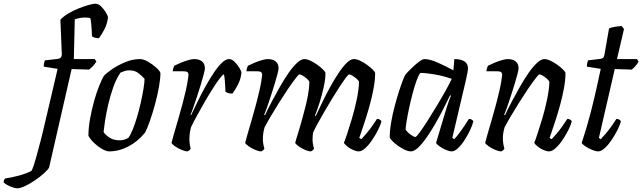

<svg xmlns="http://www.w3.org/2000/svg" viewBox="-191 -820 3479 1040"><path d="M-98 200Q-106 200 -121.5 195Q-137 190 -151 182.5Q-165 175 -171 168Q-171 160 -168.5 154.5Q-166 149 -164 147Q-130 142 -90 131.5Q-50 121 -20 105Q-10 85 2.5 41Q15 -3 29 -57.5Q43 -112 54 -161Q72 -240 88 -305.5Q104 -371 121 -447L46 -459Q46 -470 48 -479.5Q50 -489 52 -493L122 -501Q133 -503 137.5 -507.5Q142 -512 144 -524L136 -713Q151 -730 177.5 -746Q204 -762 234 -774Q264 -786 289 -793Q314 -800 326 -800Q342 -800 357 -785Q372 -770 382.5 -752.5Q393 -735 394 -726Q390 -691 375 -662Q360 -633 345 -613Q330 -613 320.5 -616.5Q311 -620 307 -624Q307 -632 306 -652Q305 -672 303 -692.5Q301 -713 298 -722Q286 -725 270 -725Q255 -725 241.5 -722.5Q228 -720 214 -715L209 -500H322L331 -487Q324 -474 312 -461.5Q300 -449 291 -443L197 -446L75 87Q69 99 48 118Q27 137 -0.5 156Q-28 175 -54.5 187.5Q-81 200 -98 200Z M400 0Q386 0 364 -12Q342 -24 321 -43.5Q300 -63 288 -84Q288 -128 297 -177.5Q306 -227 319 -273.5Q332 -320 346.5 -355.5Q361 -391 371 -408Q384 -423 415 -444.5Q446 -466 486.5 -483Q527 -500 567 -500Q586 -500 610.5 -486Q635 -472 654.5 -454.5Q674 -437 678 -425Q678 -394 670 -349Q662 -304 649 -256Q636 -208 621.5 -166.5Q607 -125 595 -102Q555 -53 504 -26.5Q453 0 400 0ZM457 -60Q470 -60 480.5 -63Q491 -66 504 -73Q515 -87 527.5 -117.5Q540 -148 551.5 -187Q563 -226 572 -266.5Q581 -307 586.5 -340.5Q592 -374 592 -393Q575 -412 556.5 -425.5Q538 -439 509 -439Q497 -439 486.5 -436Q476 -433 462 -427Q439 -394 422.5 -347.5Q406 -301 395 -253Q384 -205 378 -165.5Q372 -126 370 -105Q379 -90 401.5 -75Q424 -60 457 -60Z M825 0Q812 0 792 -8.5Q772 -17 756.5 -28Q741 -39 738 -46Q741 -59 750 -90.5Q759 -122 772 -166Q785 -210 798 -259Q807 -292 814.5 -325.5Q822 -359 826 -383.5Q830 -408 830 -414Q830 -425 824 -429.5Q818 -434 801 -434H745Q745 -442 748 -451Q751 -460 753 -464Q767 -471 787 -479.5Q807 -488 827.5 -494Q848 -500 861 -500Q887 -500 903 -487.5Q919 -475 919 -449Q919 -442 912.5 -417Q906 -392 896 -359.5Q886 -327 875 -293.5Q864 -260 855 -234.5Q846 -209 841 -199L844 -196Q860 -230 880 -271Q900 -312 922.5 -352.5Q945 -393 967.5 -426.5Q990 -460 1011 -480Q1032 -500 1049 -500Q1065 -500 1080 -485Q1095 -470 1105.5 -452.5Q1116 -435 1117 -426Q1113 -391 1098 -362Q1083 -333 1068 -313Q1053 -313 1043.5 -316.5Q1034 -320 1030 -324Q1030 -332 1029 -349.5Q1028 -367 1026.5 -386.5Q1025 -406 1022 -417Q1015 -416 999 -395Q983 -374 962 -341Q941 -308 919 -270Q897 -232 877 -195.5Q857 -159 844 -132Q840 -118 837.5 -101.5Q835 -85 835 -66Q835 -39 842 -15Q841 -12 836.5 -7.5Q832 -3 825 0Z M1224 0Q1211 0 1191 -8.5Q1171 -17 1155.5 -28Q1140 -39 1137 -46Q1140 -59 1149 -90.5Q1158 -122 1171 -166Q1184 -210 1197 -259Q1206 -292 1213.5 -325.5Q1221 -359 1225 -383.5Q1229 -408 1229 -414Q1229 -425 1223 -429.5Q1217 -434 1200 -434H1144Q1144 -442 1147 -451Q1150 -460 1152 -464Q1166 -471 1186 -479.5Q1206 -488 1226.5 -494Q1247 -500 1260 -500Q1286 -500 1302 -487.5Q1318 -475 1318 -449Q1318 -442 1311.5 -417Q1305 -392 1295 -359.5Q1285 -327 1274 -293.5Q1263 -260 1254 -234.5Q1245 -209 1240 -199L1244 -195Q1260 -230 1281.5 -270.5Q1303 -311 1326 -351.5Q1349 -392 1372.5 -425.5Q1396 -459 1418 -479.5Q1440 -500 1457 -500Q1472 -500 1491 -491Q1510 -482 1528 -469Q1546 -456 1558.5 -443.5Q1571 -431 1572 -425Q1572 -392 1562.5 -348.5Q1553 -305 1540 -264Q1527 -223 1515 -194L1519 -191Q1535 -225 1555 -266.5Q1575 -308 1597.5 -349Q1620 -390 1643 -424.5Q1666 -459 1687 -479.5Q1708 -500 1726 -500Q1741 -500 1760 -491Q1779 -482 1797 -469Q1815 -456 1827.5 -443.5Q1840 -431 1841 -425Q1841 -388 1833 -343.5Q1825 -299 1812.5 -253.5Q1800 -208 1787.5 -169.5Q1775 -131 1766 -105Q1757 -79 1755 -73L1766 -66Q1776 -76 1792.5 -95.5Q1809 -115 1825 -137.5Q1841 -160 1851 -176Q1860 -176 1866.5 -172Q1873 -168 1875 -163Q1870 -142 1856 -114.5Q1842 -87 1824 -60.5Q1806 -34 1787 -17Q1768 0 1752 0Q1739 0 1721 -8Q1703 -16 1689 -27.5Q1675 -39 1672 -47Q1677 -58 1689 -94Q1701 -130 1715.5 -178.5Q1730 -227 1741 -279.5Q1752 -332 1754 -376Q1750 -386 1739 -395Q1728 -404 1717 -410.5Q1706 -417 1700 -417Q1696 -417 1682 -398.5Q1668 -380 1648.5 -350Q1629 -320 1607 -284Q1585 -248 1564.5 -212.5Q1544 -177 1528 -147.5Q1512 -118 1505 -102Q1502 -86 1502 -66Q1502 -53 1504 -40.5Q1506 -28 1510 -15Q1509 -12 1504.5 -7.5Q1500 -3 1493 0Q1480 0 1460.5 -8.5Q1441 -17 1426 -28Q1411 -39 1408 -46Q1412 -63 1425.5 -105.5Q1439 -148 1458 -221Q1469 -261 1476.5 -301Q1484 -341 1485 -376Q1481 -386 1470 -395Q1459 -404 1448 -410.5Q1437 -417 1431 -417Q1427 -417 1410.5 -396Q1394 -375 1371.5 -342Q1349 -309 1324.5 -270Q1300 -231 1278 -194Q1256 -157 1242 -130Q1238 -117 1235.5 -100.5Q1233 -84 1233 -67Q1233 -42 1241 -15Q1240 -12 1235.5 -7.5Q1231 -3 1224 0Z M2035 0Q2020 0 2001 -9Q1982 -18 1964 -31Q1946 -44 1934 -56.5Q1922 -69 1920 -75Q1920 -112 1927.5 -156Q1935 -200 1946.5 -243.5Q1958 -287 1970 -324.5Q1982 -362 1991.5 -386Q2001 -410 2004 -414Q2009 -421 2022.5 -435Q2036 -449 2052.5 -464Q2069 -479 2084 -489.5Q2099 -500 2108 -500Q2137 -500 2180 -481Q2223 -462 2265 -439L2270 -500Q2305 -500 2324.5 -487.5Q2344 -475 2344 -449Q2344 -437 2333 -387.5Q2322 -338 2302.5 -258Q2283 -178 2259 -73L2269 -66Q2279 -76 2294 -95.5Q2309 -115 2324 -137.5Q2339 -160 2349 -176Q2358 -176 2364.5 -172Q2371 -168 2373 -163Q2368 -142 2355 -114.5Q2342 -87 2325 -60.5Q2308 -34 2289.5 -17Q2271 0 2255 0Q2242 0 2223 -8.5Q2204 -17 2189 -28Q2174 -39 2171 -46L2227 -233Q2235 -257 2241.5 -276Q2248 -295 2252 -301L2247 -304Q2231 -270 2210 -229Q2189 -188 2165.5 -147.5Q2142 -107 2118.5 -73.5Q2095 -40 2073.5 -20Q2052 0 2035 0ZM2059 -78Q2064 -78 2082.5 -103Q2101 -128 2126 -167.5Q2151 -207 2177.5 -251Q2204 -295 2225 -333Q2246 -371 2256 -393Q2210 -409 2163 -417Q2116 -425 2086 -425Q2076 -413 2065 -382.5Q2054 -352 2043.5 -312Q2033 -272 2024.5 -232Q2016 -192 2011 -161Q2006 -130 2006 -118Q2015 -104 2033 -91Q2051 -78 2059 -78Z M2524 0Q2511 0 2491 -8.5Q2471 -17 2455.5 -28Q2440 -39 2437 -46Q2440 -59 2449 -90.5Q2458 -122 2471 -166Q2484 -210 2497 -259Q2506 -292 2513.5 -325.5Q2521 -359 2525 -383.5Q2529 -408 2529 -414Q2529 -425 2523 -429.5Q2517 -434 2500 -434H2444Q2444 -442 2447 -451Q2450 -460 2452 -464Q2466 -471 2486 -479.5Q2506 -488 2526.5 -494Q2547 -500 2560 -500Q2586 -500 2602 -487.5Q2618 -475 2618 -449Q2618 -442 2611.5 -417Q2605 -392 2595 -359.5Q2585 -327 2574 -293.5Q2563 -260 2554 -234.5Q2545 -209 2540 -199L2544 -195Q2560 -230 2581.5 -270.5Q2603 -311 2626 -351.5Q2649 -392 2672.5 -425.5Q2696 -459 2718 -479.5Q2740 -500 2757 -500Q2772 -500 2791 -491Q2810 -482 2828 -469Q2846 -456 2858.5 -443.5Q2871 -431 2872 -425Q2872 -388 2864 -343.5Q2856 -299 2843.5 -253.5Q2831 -208 2818.5 -169.5Q2806 -131 2797 -105Q2788 -79 2786 -73L2797 -66Q2807 -76 2823.5 -95.5Q2840 -115 2856 -137.5Q2872 -160 2882 -176Q2891 -176 2897.5 -172Q2904 -168 2906 -163Q2901 -142 2887 -114.5Q2873 -87 2855 -60.5Q2837 -34 2818 -17Q2799 0 2783 0Q2770 0 2752 -8Q2734 -16 2720 -27.5Q2706 -39 2703 -47Q2708 -58 2720 -94Q2732 -130 2746.5 -178.5Q2761 -227 2772 -279.5Q2783 -332 2785 -376Q2781 -386 2770 -395Q2759 -404 2748 -410.5Q2737 -417 2731 -417Q2727 -417 2710.5 -396Q2694 -375 2671.5 -342Q2649 -309 2624.5 -270Q2600 -231 2578 -194Q2556 -157 2542 -130Q2533 -100 2533 -70Q2533 -56 2535 -42.5Q2537 -29 2541 -15Q2540 -12 2535.5 -7.5Q2531 -3 2524 0Z M3049 0Q3036 0 3015.5 -8.5Q2995 -17 2979 -28Q2963 -39 2960 -46Q2989 -134 3009.5 -214Q3030 -294 3043 -355Q3056 -416 3063 -447L2988 -459Q2988 -470 2990 -479.5Q2992 -489 2994 -493L3061 -501Q3072 -503 3076.5 -507.5Q3081 -512 3083 -524L3108 -666Q3119 -671 3138.5 -674.5Q3158 -678 3176 -679L3189 -663L3151 -500H3259L3268 -487Q3262 -474 3250.5 -461.5Q3239 -449 3231 -443L3139 -446L3053 -73L3063 -66Q3073 -76 3089.5 -95.5Q3106 -115 3122 -137.5Q3138 -160 3148 -176Q3157 -176 3163.5 -172Q3170 -168 3172 -163Q3167 -142 3153 -114.5Q3139 -87 3121 -60.5Q3103 -34 3084 -17Q3065 0 3049 0Z"/></svg>

Font: Texturina 72pt 72pt Medium
Style: Italic
Weight: 500
Italic angle: -11°
Designer: Guillermo Torres Carreño
Foundry: Omnibus-Type
Version: Version 1.002; ttfautohint (v1.8.3)